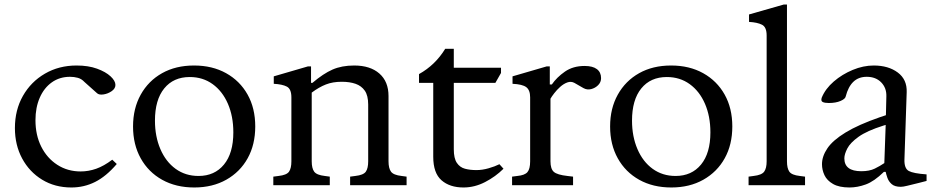

<svg xmlns="http://www.w3.org/2000/svg" viewBox="-20 -820 4134 850"><path d="M296 10Q223 10 166.5 -24.5Q110 -59 78 -118.5Q46 -178 46 -253Q46 -333 81.5 -395.5Q117 -458 179 -494Q241 -530 319 -530Q371 -530 409.5 -516Q448 -502 469.5 -482Q491 -462 491 -444Q491 -428 474.5 -416.5Q458 -405 438.5 -402Q419 -399 410 -407L354 -457Q341 -471 324.5 -475.5Q308 -480 290 -480Q244 -480 209.5 -455.5Q175 -431 156 -387.5Q137 -344 137 -288Q137 -222 162.5 -171Q188 -120 233.5 -90.5Q279 -61 337 -61Q372 -61 406 -73Q440 -85 477 -113L497 -94Q450 -39 401 -14.5Q352 10 296 10Z M840 10Q759 10 698 -24Q637 -58 603 -119Q569 -180 569 -260Q569 -340 603 -401Q637 -462 697.5 -496Q758 -530 839 -530Q920 -530 981 -496Q1042 -462 1076 -401.5Q1110 -341 1110 -260Q1110 -180 1076.5 -119.5Q1043 -59 982 -24.5Q921 10 840 10ZM859 -41Q930 -41 971.5 -91.5Q1013 -142 1013 -234Q1013 -305 989 -360.5Q965 -416 921.5 -447.5Q878 -479 820 -479Q748 -479 707 -428.5Q666 -378 666 -286Q666 -216 690 -160Q714 -104 757.5 -72.5Q801 -41 859 -41Z M1190 0V-38L1213 -41Q1249 -45 1259.5 -60Q1270 -75 1270 -106V-389Q1270 -426 1250 -436.5Q1230 -447 1192 -449V-482L1343 -526H1357V-453H1363Q1411 -494 1452 -512Q1493 -530 1548 -530Q1619 -530 1659.5 -494.5Q1700 -459 1700 -395V-106Q1700 -75 1711 -60Q1722 -45 1758 -41L1780 -38V0H1530V-38L1553 -41Q1589 -45 1599.5 -60Q1610 -75 1610 -106V-357Q1610 -397 1595 -418.5Q1580 -440 1554 -449Q1528 -458 1493 -458Q1453 -458 1422.5 -446Q1392 -434 1360 -410V-106Q1360 -75 1371 -60Q1382 -45 1418 -41L1440 -38V0Z M2032 10Q1971 10 1934.5 -22Q1898 -54 1898 -126V-453H1835V-492Q1907 -532 1951 -604H1989V-522V-493V-159Q1989 -119 2002.5 -99Q2016 -79 2038.5 -73Q2061 -67 2089 -67Q2115 -67 2143 -75Q2171 -83 2191 -93L2209 -73Q2174 -38 2127.5 -14Q2081 10 2032 10ZM1945 -453V-520H2198V-497L2173 -453Z M2247 0V-38L2270 -41Q2303 -44 2315 -58Q2327 -72 2327 -106V-389Q2327 -421 2310 -434Q2293 -447 2249 -449V-482L2400 -526H2414V-446H2423Q2445 -478 2481 -503Q2517 -528 2568 -528Q2604 -528 2622.5 -514Q2641 -500 2641 -474Q2641 -456 2628 -443Q2615 -430 2597 -425.5Q2579 -421 2563 -430L2523 -453Q2508 -461 2491.5 -455Q2475 -449 2460 -435.5Q2445 -422 2433.5 -407Q2422 -392 2417 -383V-106Q2417 -72 2432 -59Q2447 -46 2492 -41L2517 -38V0Z M2952 10Q2871 10 2810 -24Q2749 -58 2715 -119Q2681 -180 2681 -260Q2681 -340 2715 -401Q2749 -462 2809.5 -496Q2870 -530 2951 -530Q3032 -530 3093 -496Q3154 -462 3188 -401.5Q3222 -341 3222 -260Q3222 -180 3188.5 -119.5Q3155 -59 3094 -24.5Q3033 10 2952 10ZM2971 -41Q3042 -41 3083.5 -91.5Q3125 -142 3125 -234Q3125 -305 3101 -360.5Q3077 -416 3033.5 -447.5Q2990 -479 2932 -479Q2860 -479 2819 -428.5Q2778 -378 2778 -286Q2778 -216 2802 -160Q2826 -104 2869.5 -72.5Q2913 -41 2971 -41Z M3294 0V-38L3316 -41Q3352 -45 3363 -60Q3374 -75 3374 -106V-663Q3374 -700 3353.5 -710.5Q3333 -721 3296 -723V-756L3450 -800H3464V-106Q3464 -75 3474.5 -60Q3485 -45 3521 -41L3544 -38V0Z M3741 10Q3695 10 3668 -5.5Q3641 -21 3630 -44.5Q3619 -68 3619 -93Q3619 -128 3643 -163.5Q3667 -199 3723.5 -233.5Q3780 -268 3875 -301L3902 -310L3904 -394Q3905 -431 3881 -455.5Q3857 -480 3817 -480Q3781 -480 3758 -458Q3735 -436 3724 -393Q3722 -382 3701 -373Q3680 -364 3649 -364Q3631 -364 3622 -368.5Q3613 -373 3618 -388Q3634 -427 3671 -459Q3708 -491 3755 -510.5Q3802 -530 3848 -530Q3913 -530 3954.5 -499Q3996 -468 3994 -412L3984 -113Q3983 -74 4003.5 -63Q4024 -52 4082 -48V-19L4047 -10Q4014 -2 3996 2.5Q3978 7 3968 7Q3941 7 3927.5 -5Q3914 -17 3908.5 -33Q3903 -49 3901 -59H3893Q3850 -17 3813 -3.5Q3776 10 3741 10ZM3793 -62Q3829 -62 3852.5 -73.5Q3876 -85 3895 -98L3901 -267L3891 -264Q3818 -241 3781 -214.5Q3744 -188 3731 -162.5Q3718 -137 3718 -119Q3718 -62 3793 -62Z"/></svg>

Font: Hedvig Letters Serif
Style: Regular
Weight: 400
Designer: Alexander Örn & Tor Weibull
Foundry: Kanon Foundry
Version: Version 1.000